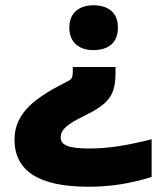

<svg xmlns="http://www.w3.org/2000/svg" viewBox="-20 -529 630 728"><path d="M427 -423V-426C427 -477 395 -509 334 -509C277 -509 243 -477 243 -426V-423C243 -371 277 -339 334 -339C395 -339 427 -371 427 -423ZM35 0C35 117 124 179 315 179C401 179 474 167 555 142V-1C460 23 391 34 318 34C239 34 210 21 210 -8C210 -40 241 -61 298 -89C396 -137 418 -168 418 -257V-275H256V-255C256 -239 252 -228 239 -222C119 -162 35 -104 35 0Z"/></svg>

Font: LT Wave Text Black
Style: Regular
Weight: 900
Designer: Daniel Lyons
Version: Version 2.5 (Glyphs App)